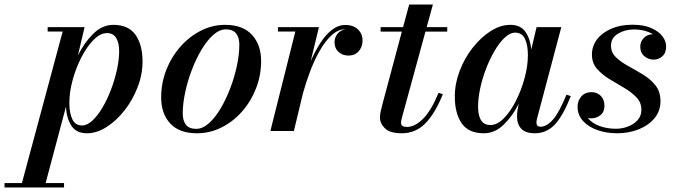

<svg xmlns="http://www.w3.org/2000/svg" viewBox="-126 -580 2995 850"><path d="M-106 230.5H-29L151.5 -440.5H85V-460H248.5L219 -334.5Q246.5 -390.5 286.5 -430.2Q326.5 -470 376 -470Q442.5 -470 473.8 -426Q505 -382 505 -307.5Q505 -250 483.2 -193.8Q461.5 -137.5 425.5 -91.5Q389.5 -45.5 346 -17.8Q302.5 10 259 10Q212 10 190.2 -23.2Q168.5 -56.5 166 -107.5L76 230.5H157.5V250H-106ZM181 -124Q181 -78.5 194.5 -51.5Q208 -24.5 237 -24.5Q260 -24.5 283.2 -46.2Q306.5 -68 327.8 -104Q349 -140 365.5 -183.5Q382 -227 391.8 -271.5Q401.5 -316 401.5 -353.5Q401.5 -390.5 388.2 -412Q375 -433.5 348 -433.5Q318 -433.5 288.5 -403.8Q259 -374 234.5 -326.5Q210 -279 195.5 -225.5Q181 -172 181 -124Z M746 10Q667.5 10 627.5 -33.5Q587.5 -77 587.5 -148.5Q587.5 -212.5 610.2 -270.5Q633 -328.5 672.8 -373.5Q712.5 -418.5 763.5 -444.2Q814.5 -470 870.5 -470Q949 -470 989.5 -425.8Q1030 -381.5 1030 -310Q1030 -246.5 1007.5 -188.8Q985 -131 945.5 -86.2Q906 -41.5 854.8 -15.8Q803.5 10 746 10ZM742.5 -9.5Q771 -9.5 798.8 -34.2Q826.5 -59 850.8 -100Q875 -141 893.8 -190.5Q912.5 -240 923 -290Q933.5 -340 933.5 -382.5Q933.5 -414 919.2 -432Q905 -450 874 -450Q845.5 -450 817.8 -425.2Q790 -400.5 765.8 -359.5Q741.5 -318.5 722.8 -269.2Q704 -220 693.5 -169.8Q683 -119.5 683 -77Q683 -46 697.2 -27.8Q711.5 -9.5 742.5 -9.5Z M1181.5 -440.5H1104.5V-460H1286L1249.5 -309Q1268.5 -353 1292 -389.5Q1315.5 -426 1343.5 -447.8Q1371.5 -469.5 1403.5 -469.5Q1437.5 -469.5 1458.2 -450.2Q1479 -431 1479 -400.5Q1479 -372.5 1462 -353.2Q1445 -334 1417 -334Q1390.5 -334 1372.8 -350Q1355 -366 1355 -392.5Q1355 -414.5 1368.2 -430.5Q1381.5 -446.5 1404 -450.5H1403.5Q1370.5 -450.5 1341.5 -423.5Q1312.5 -396.5 1288.2 -353.2Q1264 -310 1245.8 -261Q1227.5 -212 1215.5 -168L1175 0H1071Z M1834.5 -163Q1800.5 -78.5 1757.5 -34.2Q1714.5 10 1652.5 10Q1600 10 1578 -12Q1556 -34 1556 -60.5Q1556 -70.5 1559.2 -86Q1562.5 -101.5 1566.5 -116.5L1653 -440H1559V-460H1658.5L1685.5 -560H1790.5L1763 -460H1854V-440H1757.5L1654 -61.5Q1652.5 -56 1651 -49.2Q1649.5 -42.5 1649.5 -36Q1649.5 -18 1676 -18Q1710.5 -18 1746.8 -54Q1783 -90 1815.5 -169Z M2401 -154.5Q2367 -68 2330.5 -29Q2294 10 2241.5 10Q2200.5 10 2181.8 -10Q2163 -30 2163 -63.5Q2163 -79.5 2165 -91.5L2170.5 -120.5Q2143 -66 2103.8 -28Q2064.5 10 2016 10Q1948.5 10 1918 -34Q1887.5 -78 1887.5 -152.5Q1887.5 -210 1909 -266.2Q1930.5 -322.5 1966.5 -368.5Q2002.5 -414.5 2046 -442.2Q2089.5 -470 2133.5 -470Q2178.5 -470 2200 -439.2Q2221.5 -408.5 2226 -361L2249.5 -460H2359L2251 -53Q2249 -45 2249 -37Q2249 -19 2266.5 -19Q2294.5 -19 2322 -50.5Q2349.5 -82 2382 -161ZM2211 -336Q2211 -381.5 2197.8 -408.5Q2184.5 -435.5 2155 -435.5Q2132 -435.5 2108.8 -413.8Q2085.5 -392 2064.2 -356Q2043 -320 2026.2 -276.8Q2009.5 -233.5 2000 -189.5Q1990.5 -145.5 1990.5 -108.5Q1990.5 -26.5 2045 -26.5Q2075 -26.5 2104.5 -56.2Q2134 -86 2158 -133.5Q2182 -181 2196.5 -234.5Q2211 -288 2211 -336Z M2798 -132Q2798 -88 2771.2 -56.2Q2744.5 -24.5 2701 -7.2Q2657.5 10 2606.5 10Q2559 10 2519 -4Q2479 -18 2455 -44.5Q2431 -71 2431 -108Q2431 -134 2447.5 -153Q2464 -172 2492.5 -172Q2517.5 -172 2533.8 -155.5Q2550 -139 2550 -112Q2550 -84.5 2532.2 -70.2Q2514.5 -56 2491 -56Q2483.5 -56 2476.5 -57Q2495 -34.5 2528 -22.2Q2561 -10 2601 -10Q2628.5 -10 2654.2 -19.8Q2680 -29.5 2696.8 -48.2Q2713.5 -67 2713.5 -94Q2713.5 -126.5 2691.2 -149.5Q2669 -172.5 2636.5 -191.5Q2604 -210.5 2571.5 -230.2Q2539 -250 2516.8 -275.5Q2494.5 -301 2494.5 -338.5Q2494.5 -376 2517.2 -405.8Q2540 -435.5 2580.2 -453Q2620.5 -470.5 2674 -470.5Q2724 -470.5 2757.2 -455.8Q2790.5 -441 2806.8 -419.2Q2823 -397.5 2823 -375Q2823 -345.5 2806.2 -330.8Q2789.5 -316 2768 -316Q2745 -316 2726.8 -331Q2708.5 -346 2708.5 -374Q2708.5 -395.5 2724 -411.8Q2739.5 -428 2764.5 -428.5Q2749 -438 2727.8 -443.8Q2706.5 -449.5 2680 -449.5Q2641 -449.5 2610 -431Q2579 -412.5 2579 -377.5Q2579 -347.5 2601.2 -326.2Q2623.5 -305 2656 -287.2Q2688.5 -269.5 2721.2 -249.5Q2754 -229.5 2776 -201.8Q2798 -174 2798 -132Z"/></svg>

Font: Bodoni* 11pt Medium
Style: Italic
Weight: 500
Italic angle: -13°
Version: Version 2.3